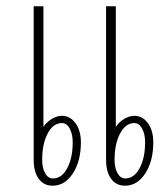

<svg xmlns="http://www.w3.org/2000/svg" viewBox="-20 -580 535 610"><path d="M237 -128Q237 -68 211.5 -29Q186 10 147 10Q119 10 103 -12Q87 -34 87 -72V-560H118V-177Q129 -193 145 -202.5Q161 -212 177 -212Q203 -212 220 -188.5Q237 -165 237 -128ZM467 -128Q467 -68 441.5 -29Q416 10 377 10Q349 10 333 -12Q317 -34 317 -72V-560H348V-177Q359 -193 375 -202.5Q391 -212 407 -212Q433 -212 450 -188.5Q467 -165 467 -128ZM211 -128Q211 -154 201.5 -171.5Q192 -189 177 -189Q149 -189 131.5 -156Q114 -123 114 -72Q114 -46 123.5 -29.5Q133 -13 148 -13Q176 -13 193.5 -45.5Q211 -78 211 -128ZM441 -128Q441 -154 431.5 -171.5Q422 -189 407 -189Q379 -189 361.5 -156Q344 -123 344 -72Q344 -46 353.5 -29.5Q363 -13 378 -13Q406 -13 423.5 -45.5Q441 -78 441 -128Z"/></svg>

Font: KoHo ExtraLight
Style: Regular
Weight: 275
Version: Version 1.000; ttfautohint (v1.6)